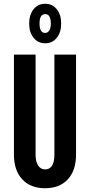

<svg xmlns="http://www.w3.org/2000/svg" viewBox="-20 -990 478 1020"><path d="M384 -169Q384 -85 340.5 -37.5Q297 10 219 10Q142 10 98 -37.5Q54 -85 54 -169V-700H169V-169Q169 -132 182.5 -111Q196 -90 219 -90Q269 -90 269 -169V-700H384ZM281.5 -789Q258 -760 220 -760Q182 -760 158.5 -789Q135 -818 135 -865Q135 -912 158.5 -941Q182 -970 220 -970Q258 -970 281.5 -941Q305 -912 305 -865Q305 -818 281.5 -789ZM220 -815Q234 -815 242 -828.5Q250 -842 250 -865Q250 -915 220 -915Q190 -915 190 -865Q190 -815 220 -815Z"/></svg>

Font: Gully ECD Medium
Style: Regular
Weight: 500
Width: 2
Designer: jaikishan Patel
Foundry: MagicType
Version: Version 1.000;Glyphs 3.2 (3242)